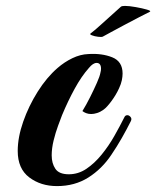

<svg xmlns="http://www.w3.org/2000/svg" viewBox="-20 -614 529 650"><path d="M173 16Q118 16 79 -13.5Q40 -43 40 -103Q40 -149 58.5 -202Q77 -255 107.5 -303.5Q138 -352 175 -384Q198 -404 225 -417Q252 -430 279 -431Q325 -434 360 -420Q395 -406 395 -365Q395 -355 392.5 -342.5Q390 -330 383 -315Q373 -293 357.5 -272Q342 -251 331 -243Q320 -235 309 -231.5Q298 -228 289 -228Q279 -228 271.5 -231Q264 -234 259 -238Q272 -259 285 -285Q298 -311 308 -333.5Q318 -356 320 -368Q321 -372 321.5 -375Q322 -378 322 -381Q322 -401 307 -401Q295 -401 281 -384Q256 -356 233 -314Q210 -272 190 -224Q185 -211 176.5 -188Q168 -165 161.5 -138.5Q155 -112 155 -88Q155 -61 167.5 -42.5Q180 -24 213 -24Q245 -24 272.5 -42.5Q300 -61 324 -90.5Q348 -120 367 -153.5Q386 -187 401 -217Q404 -224 411 -224Q417 -224 422 -218Q427 -212 423 -204Q409 -176 392.5 -147Q376 -118 357 -90Q325 -42 279 -13Q233 16 173 16ZM328 -490Q324 -488 312 -489.5Q300 -491 291 -494.5Q282 -498 287 -501Q299 -510 319 -528Q339 -546 359 -564Q379 -582 389 -591Q392 -594 403 -594Q417 -594 439.5 -590Q462 -586 477.5 -581.5Q493 -577 487 -574Q475 -568 451.5 -556Q428 -544 402 -530Q376 -516 355.5 -505Q335 -494 328 -490Z"/></svg>

Font: Praise
Style: Regular
Weight: 400
Designer: Robert E. Leuschke
Foundry: Robert E. Leuschke
Version: Version 1.100; ttfautohint (v1.8.3)